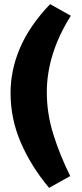

<svg xmlns="http://www.w3.org/2000/svg" viewBox="-20 -752 398 927"><path d="M217 155Q130 51 80.5 -63.5Q31 -178 31 -303Q31 -415 77.5 -522.5Q124 -630 222 -732L322 -676Q263 -582 234.5 -490Q206 -398 206 -307Q206 -205 237 -105Q268 -5 319 98Z"/></svg>

Font: Eczar
Style: Bold
Weight: 700
Designer: Vaibhav Singh
Foundry: Rosetta Type Foundry
Version: Version 2.000